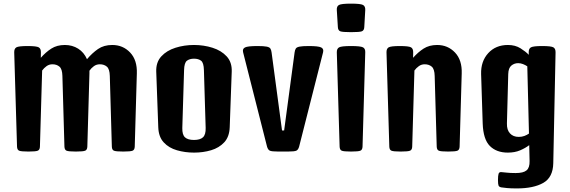

<svg xmlns="http://www.w3.org/2000/svg" viewBox="-20 -843 3168 1068"><path d="M138.2 0Q97.2 0 86.2 -4.9Q75.2 -9.8 74.7 -27.8L59.1 -551.3Q58.6 -572.3 71 -579.6Q83.5 -586.9 133.3 -586.9Q183.1 -586.9 195.6 -579.6Q208 -572.3 207.5 -551.3L207 -521.5Q234.4 -552.7 265.6 -572.8Q296.9 -592.8 340.8 -592.8Q382.3 -592.8 414.8 -572.3Q447.3 -551.8 463.9 -513.7Q492.7 -547.9 525.1 -570.3Q557.6 -592.8 604.5 -592.8Q664.1 -592.8 703.9 -550.8Q743.7 -508.8 741.2 -434.6L729.5 -27.8Q729 -9.8 717.8 -4.9Q706.5 0 665.5 0Q624.5 0 613.5 -4.9Q602.5 -9.8 602.1 -27.8L590.8 -420.4Q589.8 -459 574.5 -472.2Q559.1 -485.4 535.2 -485.4Q516.6 -485.4 502.2 -474.9Q487.8 -464.4 477.5 -449.7Q477.5 -442.4 477.5 -434.6L465.8 -27.8Q465.3 -9.8 454.1 -4.9Q442.9 0 401.9 0Q360.8 0 349.9 -4.9Q338.9 -9.8 338.4 -27.8L327.1 -420.4Q326.2 -459 310.8 -472.2Q295.4 -485.4 271.5 -485.4Q253.4 -485.4 239 -475.1Q224.6 -464.8 214.4 -450.7L202.1 -27.8Q201.7 -9.8 190.4 -4.9Q179.2 0 138.2 0Z M1059.6 5.9Q1009.3 5.9 964.4 -7.1Q919.4 -20 890.9 -50.8Q862.3 -81.5 860.4 -134.8L849.1 -444.3Q847.2 -496.6 877.2 -529.3Q907.2 -562 956.1 -577.4Q1004.9 -592.8 1059.1 -592.8Q1113.3 -592.8 1162.1 -577.4Q1210.9 -562 1241 -529.3Q1271 -496.6 1269 -444.3L1257.8 -135.3Q1255.9 -82 1227.3 -51.3Q1198.7 -20.5 1154.3 -7.3Q1109.9 5.9 1059.6 5.9ZM1059.1 -64.5Q1093.3 -64.5 1109.1 -79.3Q1125 -94.2 1124 -131.3L1114.3 -452.6Q1113.3 -494.1 1098.4 -505.4Q1083.5 -516.6 1059.1 -516.6Q1035.2 -516.6 1020 -505.4Q1004.9 -494.1 1003.9 -452.6L994.1 -130.9Q993.2 -93.8 1009 -79.1Q1024.9 -64.5 1059.1 -64.5Z M1528.8 0Q1490.7 0 1480.5 -5.1Q1470.2 -10.3 1465.3 -27.8L1332.5 -551.3Q1327.1 -571.3 1342.8 -579.1Q1358.4 -586.9 1411.6 -586.9Q1447.3 -586.9 1463.1 -583.7Q1479 -580.6 1483.9 -573Q1488.8 -565.4 1490.7 -551.3L1548.8 -117.2H1560.5L1618.7 -551.3Q1620.6 -565.4 1625.5 -573Q1630.4 -580.6 1646.5 -583.7Q1662.6 -586.9 1697.8 -586.9Q1751 -586.9 1766.6 -579.1Q1782.2 -571.3 1776.9 -551.3L1644 -27.8Q1639.2 -10.3 1628.9 -5.1Q1618.7 0 1580.6 0Z M1932.6 0Q1891.6 0 1880.6 -4.9Q1869.6 -9.8 1869.1 -27.8L1853.5 -551.3Q1853 -572.3 1866.2 -579.6Q1879.4 -586.9 1932.6 -586.9Q1985.8 -586.9 1999.3 -579.6Q2012.7 -572.3 2011.7 -551.3L1996.6 -27.8Q1996.1 -9.8 1984.9 -4.9Q1973.6 0 1932.6 0ZM1932.6 -664.1Q1885.3 -664.1 1872.8 -668.9Q1860.4 -673.8 1859.4 -691.9L1853.5 -787.1Q1852.1 -808.1 1865.7 -815.4Q1879.4 -822.8 1932.6 -822.8Q1985.8 -822.8 1999.3 -815.4Q2012.7 -808.1 2011.7 -787.1L2006.3 -691.9Q2005.4 -673.8 1992.9 -668.9Q1980.5 -664.1 1932.6 -664.1Z M2209 0Q2168 0 2157 -4.9Q2146 -9.8 2145.5 -27.8L2129.9 -551.3Q2129.4 -572.3 2141.8 -579.6Q2154.3 -586.9 2204.1 -586.9Q2253.9 -586.9 2266.4 -579.6Q2278.8 -572.3 2278.3 -551.3L2277.8 -521.5Q2305.2 -552.7 2336.4 -572.8Q2367.7 -592.8 2411.6 -592.8Q2471.2 -592.8 2511 -550.8Q2550.8 -508.8 2548.3 -434.6L2536.6 -27.8Q2536.1 -9.8 2524.9 -4.9Q2513.7 0 2472.7 0Q2431.6 0 2420.7 -4.9Q2409.7 -9.8 2409.2 -27.8L2397.9 -420.4Q2397 -459 2381.6 -472.2Q2366.2 -485.4 2342.3 -485.4Q2324.2 -485.4 2309.8 -475.1Q2295.4 -464.8 2285.2 -450.7L2272.9 -27.8Q2272.5 -9.8 2261.2 -4.9Q2250 0 2209 0Z M2804.7 5.9Q2741.7 5.9 2704.8 -31Q2668 -67.9 2665 -156.2L2656.2 -431.2Q2654.3 -502 2695.8 -547.4Q2737.3 -592.8 2805.2 -592.8Q2846.2 -592.8 2875.5 -574.2Q2904.8 -555.7 2921.4 -538.1L2920.9 -551.3Q2920.4 -572.3 2933.3 -579.6Q2946.3 -586.9 2996.1 -586.9Q3045.9 -586.9 3058.3 -579.6Q3070.8 -572.3 3070.3 -551.3L3057.6 64Q3056.2 143.6 3002 174.3Q2947.8 205.1 2855 205.1Q2820.8 205.1 2800.8 203.1Q2780.8 201.2 2768.1 199.2Q2756.3 196.8 2753.2 189.2Q2750 181.6 2750 158.2Q2750 133.8 2753.4 123.5Q2756.8 113.3 2768.1 114.3Q2779.8 114.7 2798.1 117.2Q2816.4 119.6 2848.6 119.6Q2891.1 119.6 2908.9 104.7Q2926.8 89.8 2925.8 52.7L2923.8 -35.6Q2902.8 -19.5 2873.3 -6.8Q2843.8 5.9 2804.7 5.9ZM2799.8 -156.2Q2798.8 -120.6 2816.7 -101.1Q2834.5 -81.5 2865.7 -81.5Q2882.8 -81.5 2897.2 -86.9Q2911.6 -92.3 2922.4 -100.1L2913.1 -474.1Q2902.3 -481.4 2888.9 -486.6Q2875.5 -491.7 2862.3 -491.7Q2840.8 -491.7 2824.5 -478.3Q2808.1 -464.8 2807.1 -431.2Z"/></svg>

Font: Denk One
Style: Regular
Weight: 400
Designer: Irina Smirnova, Eben Sorkin
Foundry: Sorkin Type Co.f
Version: Version 1.004; ttfautohint (v1.8.4.7-5d5b);gftools[0.9.23]